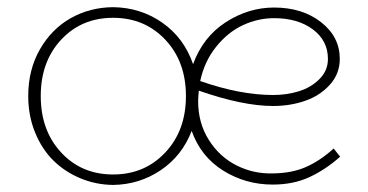

<svg xmlns="http://www.w3.org/2000/svg" viewBox="-20 -504 1030 538"><path d="M915 -87.9 933.1 -64.9Q891.1 -27.8 846.2 -7.3Q801.3 13.2 744.1 13.2Q668 13.2 605.2 -26.1Q542.5 -65.4 517.1 -137.2Q490.2 -67.4 430.4 -27.1Q370.6 13.2 296.9 14.2Q249 13.7 205.8 -4.2Q162.6 -22 130.1 -53.7Q97.7 -85.4 78.4 -132.6Q59.1 -179.7 59.1 -234.9Q59.1 -308.6 92 -366Q125 -423.3 178.7 -453.4Q232.4 -483.4 296.9 -483.9Q374 -482.9 434.8 -440.4Q495.6 -397.9 521 -324.2Q548.8 -400.4 612.5 -441.7Q676.3 -482.9 748 -482.9Q827.1 -482.9 879.6 -441.9Q932.1 -400.9 932.1 -338.9Q932.1 -297.4 904.3 -266.6Q876.5 -235.8 834.7 -221.4Q793 -207 745.1 -207Q660.2 -207 537.1 -250Q535.2 -230.5 535.2 -220.2Q535.2 -159.7 564.9 -112.3Q594.7 -64.9 642.3 -40.8Q689.9 -16.6 744.1 -18.1Q798.3 -18.6 838.1 -36.4Q877.9 -54.2 915 -87.9ZM151.4 -76.7Q208.5 -15.1 296.9 -15.1Q385.3 -15.1 443.1 -76.7Q501 -138.2 501 -234.9Q501 -331.5 443.1 -392.8Q385.3 -454.1 296.9 -454.1Q208.5 -454.1 151.4 -392.8Q94.2 -331.5 94.2 -234.9Q94.2 -138.2 151.4 -76.7ZM748 -453.1Q703.1 -453.1 660.9 -433.6Q618.7 -414.1 585.7 -373Q552.7 -332 541 -276.9Q652.8 -237.8 745.1 -237.8Q783.7 -237.8 817.6 -248.3Q851.6 -258.8 875.2 -282.5Q898.9 -306.2 898.9 -338.9Q898.9 -390.1 856.7 -421.6Q814.5 -453.1 748 -453.1Z"/></svg>

Font: BioRhyme ExtraLight
Style: Regular
Weight: 275
Designer: Aoife Mooney
Foundry: Aoife Mooney Type
Version: Version 1.500;PS 001.500;hotconv 1.0.88;makeotf.lib2.5.64775